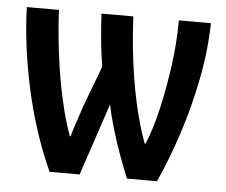

<svg xmlns="http://www.w3.org/2000/svg" viewBox="-44 -593 757 643"><g transform="rotate(5 334.5 -271.5)"><path d="M640 -543Q638 -450 619 -353.5Q600 -257 570.5 -167Q541 -77 506 0H405Q391 -34 375.5 -76.5Q360 -119 347 -163Q334 -207 327 -242L246 0H145Q115 -66 93 -134Q71 -202 56 -271Q41 -340 32 -408.5Q23 -477 21 -543H129Q132 -478 141 -403Q150 -328 165.5 -255.5Q181 -183 202 -125H205Q209 -141 215.5 -160.5Q222 -180 228.5 -199Q235 -218 239 -231L290 -366Q282 -414 278 -459Q274 -504 272 -543H379Q382 -476 391 -401Q400 -326 416 -253.5Q432 -181 454 -122H457Q479 -175 495 -245Q511 -315 521.5 -392Q532 -469 532 -543Z"/></g></svg>

Font: Noto Sans Display ExtraCondensed SemiBold
Style: Regular
Weight: 600
Width: 2
Designer: Monotype Design Team
Foundry: Monotype Imaging Inc.
Version: Version 2.003